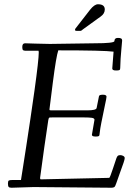

<svg xmlns="http://www.w3.org/2000/svg" viewBox="-20 -870 619 896"><path d="M336.9 -726.1Q330.1 -726.1 330.1 -730.6Q330.1 -735.1 333 -738L399.9 -824Q420.4 -850.1 437.3 -850.1Q469 -850.1 469 -825.9Q469 -806.4 450 -793L366.9 -732.9Q366.2 -732.4 364 -730.5Q359.4 -726.1 356 -726.1ZM137 2.9 33.9 6.1Q23.4 6.1 20.3 2.1Q17.1 -2 17.1 -13.4Q17.1 -24.9 21.1 -27.5Q25.1 -30 38.1 -30H77.9Q78.1 -32 86.1 -82.2Q94 -132.3 102.3 -186.2Q110.6 -240 121.6 -313.8Q132.6 -387.7 140.9 -447.3Q160.9 -591.3 160.9 -626L159.9 -633.1H102.1Q87.2 -633.1 85.6 -638.8Q84 -644.5 84 -650.9Q84 -668 96.9 -668L144.5 -666.5Q191.9 -665 212.9 -665Q212.9 -665 422.1 -668Q512.7 -668 513.9 -678Q513.9 -693.1 530 -693.1Q541 -693.1 545.5 -690.3Q550 -687.5 550 -680.8Q550 -674.1 546.1 -636.5Q542.2 -598.9 541 -552Q541 -544.9 537.1 -543Q533.2 -541 522.5 -541Q511.7 -541 507.8 -543.6Q503.9 -546.1 503.9 -550.2Q503.9 -554.2 510 -628.9Q466.6 -635 252 -635Q242.4 -607.9 226.7 -486Q210.9 -364 210.9 -360.5Q210.9 -356.9 211.2 -356.4Q211.9 -355 222.9 -355H387Q429 -355 430.9 -366L441.9 -420.9Q442.9 -428 460 -428Q477.1 -428 477.1 -418.9Q477.1 -412.4 469.7 -379.2Q447.8 -276.1 446.2 -256.7Q444.6 -237.3 441.9 -235.4Q438.2 -232.9 429 -232.9H425Q408.9 -232.9 408.9 -241L420.9 -311Q420.9 -318.6 407.8 -320.3Q394.8 -322 374 -322H222.9Q211.7 -322 209.6 -321Q207.5 -320.1 205.4 -309.7Q203.4 -299.3 186.9 -184.1Q170.4 -68.8 167 -39.1Q167 -33 170.9 -33L490 -40Q494.1 -43.7 507.2 -83.7Q520.3 -123.8 523.4 -132.1Q526.6 -140.4 530.2 -143.2Q533.7 -146 541.3 -146Q548.8 -146 555.4 -142.2Q562 -138.4 562 -132.4Q562 -126.5 556.5 -110.2Q551 -94 539.4 -62.4Q527.8 -30.8 522.8 -15.3Q517.8 0.2 513.2 3.2Q508.5 6.1 500 6.1Z"/></svg>

Font: Fanwood Text
Style: Italic
Weight: 400
Italic angle: -9°
Version: Version 1.101